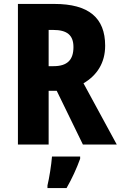

<svg xmlns="http://www.w3.org/2000/svg" viewBox="-20 -734 613 975"><path d="M256 -714H71V0H227V-273H268L401 0H573L404 -311C472 -351 514 -414 514 -502C514 -644 430 -714 256 -714ZM250 -582C320 -582 353 -556 353 -495C353 -431 323 -398 252 -398H227V-582ZM387 72V61H244C241 102 230 171 221 208V221H318C346 172 369 122 387 72Z"/></svg>

Font: Noto Sans Malayalam Condensed ExtraBold
Style: Regular
Weight: 800
Width: 3
Designer: Jelle Bosma - Monotype Design Team
Foundry: Monotype Imaging Inc.
Version: Version 2.104